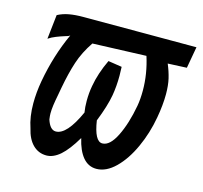

<svg xmlns="http://www.w3.org/2000/svg" viewBox="-86 -644 793 750"><g transform="rotate(15 310.0 -269.0)"><path d="M75 -76Q60.5 -118 60.5 -172.5Q60.5 -217 69 -264.5Q88.5 -372.5 131.5 -466L125 -462Q122.5 -461 109.2 -457Q96 -453 78.8 -446.2Q61.5 -439.5 48.5 -430.5L59.5 -529Q80 -540 104.8 -544.5Q129.5 -549 161.5 -549H619.5L604 -462L527.5 -458.5Q539.5 -430 545.8 -403.2Q552 -376.5 552 -341Q552 -297.5 542.5 -244.5Q531 -179 504.2 -120.2Q477.5 -61.5 440.5 -25.2Q403.5 11 364 11Q331.5 11 309.5 -15.2Q287.5 -41.5 276.5 -90Q245.5 -37.5 217.8 -13.2Q190 11 162 11Q130 11 107.2 -11.5Q84.5 -34 75 -76ZM263 -189.5Q259.5 -210.5 259.5 -236Q259.5 -268 265 -297.5Q274 -350 301.5 -408L357 -399.5Q358 -374.5 358 -363.5Q358 -322 351.5 -283.5Q343.5 -238 317.5 -172.5Q330 -91 361 -91Q391.5 -91 417 -142.5Q442.5 -194 456 -268.5Q461 -296.5 461 -331Q461 -398.5 439.5 -466L223 -458Q192.5 -413 177.5 -367.2Q162.5 -321.5 151 -259.5L145.5 -229Q140.5 -203.5 138 -185.5Q135.5 -167.5 135.5 -151.5Q135.5 -143 137.5 -128Q150 -89 173.5 -89Q195.5 -89 218 -114.2Q240.5 -139.5 263 -189.5Z"/></g></svg>

Font: JuliaMono
Style: Bold Italic
Weight: 700
Italic angle: -9°
Monospace: yes
Designer: cormullion
Foundry: corm
Version: Version 0.057; ttfautohint (v1.8.4)